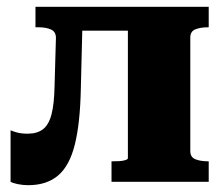

<svg xmlns="http://www.w3.org/2000/svg" viewBox="-20 -533 658 563"><path d="M140 -281 144 -422Q144 -440 129.5 -446.5Q115 -453 93 -453H84V-513H223L217 -272Q215 -172 199.5 -109.5Q184 -47 150.5 -18.5Q117 10 63 10Q47 10 32.5 7Q18 4 11 0V-151Q17 -148 30 -144.5Q43 -141 61 -141Q89 -141 106 -154Q123 -167 131 -197.5Q139 -228 140 -281ZM355 -69V-513H592V-453H590Q568 -453 553 -447Q538 -441 538 -423V-90Q538 -72 553 -66Q568 -60 590 -60H592V0H307V-60H310Q318 -60 329 -60.5Q340 -61 347.5 -63.5Q355 -66 355 -69ZM173 -443V-513H434V-443Z"/></svg>

Font: Roboto Serif 36pt
Style: Bold
Weight: 700
Version: Version 1.008